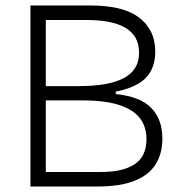

<svg xmlns="http://www.w3.org/2000/svg" viewBox="-20 -680 673 700"><path d="M91 0V-660H311Q364 -660 407.5 -650.5Q451 -641 481.5 -620Q512 -599 529 -567Q546 -535 546 -490Q546 -452 531 -423Q516 -394 484.5 -375Q453 -356 402 -346V-337Q492 -328 532 -286Q572 -244 572 -175Q572 -120 547.5 -81Q523 -42 471 -21Q419 0 335 0ZM147 -53H350Q389 -53 419 -60Q449 -67 470.5 -81Q492 -95 503 -118Q514 -141 514 -172Q514 -202 504 -225.5Q494 -249 474.5 -265.5Q455 -282 426.5 -293Q398 -304 361.5 -309Q325 -314 281 -314H147ZM147 -366H268Q320 -366 361 -373Q402 -380 430 -394.5Q458 -409 472.5 -432Q487 -455 487 -487Q487 -519 474.5 -541.5Q462 -564 437.5 -578.5Q413 -593 378 -600Q343 -607 298 -607H147Z"/></svg>

Font: Bricolage Grotesque ExtraLight
Style: Regular
Weight: 250
Designer: Mathieu Triay
Foundry: Atelier Triay
Version: Version 1.000;gftools[0.9.30]